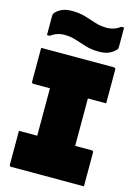

<svg xmlns="http://www.w3.org/2000/svg" viewBox="-139 -1022 778 1095"><g transform="rotate(15 250.0 -474.5)"><path d="M470 0H41Q30 0 30 -11V-210H138V-490H41Q30 -490 30 -501V-700H459Q470 -700 470 -689V-490H362V-210H459Q470 -210 470 -199ZM360 -907Q406 -907 440 -934H457V-824Q457 -815 456 -810.5Q455 -806 450 -801Q434 -784 411 -774Q388 -764 354 -764Q309 -764 274.5 -774.5Q240 -785 208.5 -795.5Q177 -806 140 -806Q95 -806 60 -779H43V-889Q43 -897 44 -901.5Q45 -906 50 -912Q66 -929 89 -939Q112 -949 146 -949Q191 -949 225.5 -938.5Q260 -928 292 -917.5Q324 -907 360 -907Z"/></g></svg>

Font: Recursive Sn Lnr St XBk
Style: Regular
Weight: 1000
Version: Version 1.079;hotconv 1.0.112;makeotfexe 2.5.65598; ttfautoh